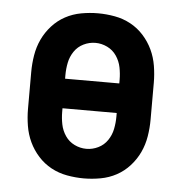

<svg xmlns="http://www.w3.org/2000/svg" viewBox="-44 -570 588 621"><g transform="rotate(5 250.0 -260.0)"><path d="M250 8Q223 8 195.5 3Q168 -2 144 -15Q120 -28 101.5 -48.5Q83 -69 71.5 -93.5Q60 -118 55.5 -145.5Q51 -173 51 -200V-320Q51 -347 55.5 -374.5Q60 -402 71.5 -426.5Q83 -451 101.5 -471.5Q120 -492 144 -505Q168 -518 195.5 -523Q223 -528 250 -528Q277 -528 304.5 -523Q332 -518 356 -505Q380 -492 398.5 -471.5Q417 -451 428.5 -426.5Q440 -402 444.5 -374.5Q449 -347 449 -320V-200Q449 -173 444.5 -145.5Q440 -118 428.5 -93.5Q417 -69 398.5 -48.5Q380 -28 356 -15Q332 -2 304.5 3Q277 8 250 8ZM338 -308V-320Q338 -340 334 -360Q330 -380 318.5 -397Q307 -414 288.5 -423Q270 -432 250 -432Q230 -432 211.5 -423Q193 -414 181.5 -397Q170 -380 166 -360Q162 -340 162 -320V-308ZM250 -88Q270 -88 288.5 -97Q307 -106 318.5 -123Q330 -140 334 -160Q338 -180 338 -200V-212H162V-200Q162 -180 166 -160Q170 -140 181.5 -123Q193 -106 211.5 -97Q230 -88 250 -88Z"/></g></svg>

Font: Moesevka
Style: Bold
Weight: 700
Monospace: yes
Designer: Belleve Invis
Foundry: Belleve Invis
Version: Version 32.5.0; ttfautohint (v1.8.4)